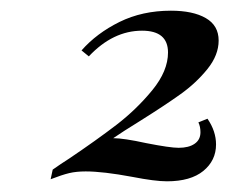

<svg xmlns="http://www.w3.org/2000/svg" viewBox="-20 -774 431 361"><path d="M391.1 -697.8Q391.1 -670.4 370.1 -644.3Q349.1 -618.2 319.8 -597.2Q290.5 -576.2 244.6 -547.4Q209 -525.4 192.9 -514.2Q212.4 -514.2 254.9 -504.9Q299.8 -496.1 315.9 -496.1Q335 -496.1 345.9 -503.7Q356.9 -511.2 356.9 -525.4Q356.9 -536.1 353 -543.9L370.1 -550.8Q386.2 -527.3 386.2 -502.4Q386.2 -472.2 362.3 -452.6Q338.4 -433.1 293.9 -433.1Q271.5 -433.1 229 -441.4Q173.8 -451.7 141.1 -451.7Q123.5 -451.7 110.1 -448.5Q96.7 -445.3 75.2 -437L79.1 -455.1Q94.2 -465.8 110.4 -476.1Q161.1 -510.3 199 -539.3Q236.8 -568.4 266.4 -604.5Q295.9 -640.6 295.9 -675.3Q295.9 -716.3 247.1 -716.3Q192.4 -716.3 147 -668L133.3 -679.2Q161.6 -711.4 204.6 -732.7Q247.6 -753.9 301.3 -753.9Q342.8 -753.9 366.9 -740Q391.1 -726.1 391.1 -697.8Z"/></svg>

Font: TypoPRO Playfair Display SC
Style: Bold Italic
Weight: 700
Italic angle: -14.9847°
Designer: Claus Eggers Sørensen
Foundry: Claus Eggers Sørensen
Version: Version 1.004;PS 001.004;hotconv 1.0.70;makeotf.lib2.5.58329